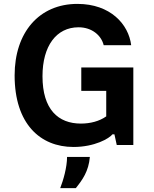

<svg xmlns="http://www.w3.org/2000/svg" viewBox="-20 -744 789 985"><path d="M397 -398V-278H525V-147C490 -122 443 -110 395 -110C279 -110 198 -182 198 -353C198 -508 269 -604 383 -604C452 -604 500 -562 512 -512H653C640 -619 547 -724 377 -724C181 -724 55 -578 55 -357C55 -109 186 10 357 10C466 10 541 -34 557 -55H567L579 0H664V-398ZM289 221H369C402 180 435 135 441 61H324C324 114 305 180 289 221Z"/></svg>

Font: Kathrein 75 Bold
Style: Regular
Weight: 700
Designer: Lazydogs Typefoundry, based on Open Sans by Ascender Corporation
Foundry: Lazydogs Typefoundry
Version: Version 1.003;PS 001.003;hotconv 1.0.88;makeotf.lib2.5.64775